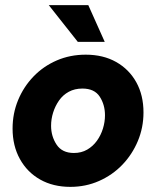

<svg xmlns="http://www.w3.org/2000/svg" viewBox="-20 -717 609 748"><path d="M254 11Q187 11 136.5 -17.5Q86 -46 57.5 -97.5Q29 -149 29 -216Q29 -275 50.5 -327Q72 -379 110.5 -419Q149 -459 201 -481.5Q253 -504 314 -504Q382 -504 432.5 -475.5Q483 -447 511 -396.5Q539 -346 539 -279Q539 -220 517 -167.5Q495 -115 456.5 -75Q418 -35 366 -12Q314 11 254 11ZM268 -121Q297 -121 319.5 -134Q342 -147 357.5 -168.5Q373 -190 381 -216Q389 -242 389 -268Q389 -309 368.5 -340.5Q348 -372 301 -372Q271 -372 248 -359.5Q225 -347 210 -325.5Q195 -304 187 -278.5Q179 -253 179 -227Q179 -186 200.5 -153.5Q222 -121 268 -121ZM283 -554 170 -697H324L388 -554Z"/></svg>

Font: Hanken Grotesk Black
Style: Italic
Weight: 900
Italic angle: -8°
Designer: Alfredo Marco Pradil
Foundry: Hanken Design Co.
Version: Version 3.013